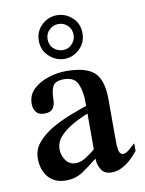

<svg xmlns="http://www.w3.org/2000/svg" viewBox="-76 -694 570 757"><g transform="rotate(-10 208.5 -316.0)"><path d="M417 -89.8V-58.6Q406.7 -45.9 390.6 -30Q374.5 -14.2 353.8 -2.9Q333 8.3 309.6 8.3Q281.2 8.3 268.6 -12.2Q255.9 -32.7 255.9 -56.6Q226.6 -32.7 196.5 -12.2Q166.5 8.3 127.4 8.3Q82 8.3 57.1 -21Q32.2 -50.3 32.2 -96.2Q32.2 -131.8 55.7 -159.4Q79.1 -187 115 -207.8Q150.9 -228.5 189 -243.2Q227.1 -257.8 255.9 -267.6V-284.2Q255.9 -325.2 242.7 -355.7Q229.5 -386.2 187.5 -386.2Q152.8 -386.2 143.1 -367.7Q133.3 -349.1 133.3 -314.5Q133.3 -294.9 124 -280.5Q114.7 -266.1 88.9 -266.1Q67.4 -266.1 56.6 -278.8Q45.9 -291.5 45.9 -312.5Q45.9 -348.6 71 -371.6Q96.2 -394.5 132.1 -405.5Q168 -416.5 199.7 -416.5Q282.2 -416.5 314.7 -385.3Q347.2 -354 347.2 -278.3V-146.5Q347.2 -129.4 347.4 -109.1Q347.7 -88.9 349.6 -77.6Q350.6 -69.3 354.7 -62.5Q358.9 -55.7 368.7 -55.7Q378.4 -55.7 394.5 -69.6Q410.6 -83.5 417 -89.8ZM255.9 -93.8V-236.8Q223.6 -224.1 193.1 -206.8Q162.6 -189.5 142.8 -167.2Q123 -145 123 -116.7Q123 -92.8 137.2 -72.5Q151.4 -52.2 177.2 -52.2Q197.3 -52.2 218.3 -65.7Q239.3 -79.1 255.9 -93.8ZM291.5 -552.2Q291.5 -514.2 264.9 -489.5Q238.3 -464.8 204.6 -464.8Q170.9 -464.8 143.8 -489.5Q116.7 -514.2 116.7 -552.2Q116.7 -589.8 142.8 -614.7Q168.9 -639.6 204.6 -639.6Q238.3 -639.6 264.9 -615.5Q291.5 -591.3 291.5 -552.2ZM255.9 -552.2Q255.9 -575.2 240.5 -589.8Q225.1 -604.5 204.6 -604.5Q183.1 -604.5 167.5 -589.8Q151.9 -575.2 151.9 -552.2Q151.9 -528.3 168 -514.2Q184.1 -500 204.6 -500Q226.1 -500 241 -515.6Q255.9 -531.2 255.9 -552.2Z"/></g></svg>

Font: Scheherazade New Medium
Style: Regular
Weight: 500
Designer: SIL International
Foundry: SIL International
Version: Version 4.000